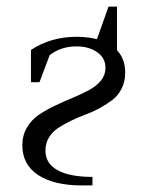

<svg xmlns="http://www.w3.org/2000/svg" viewBox="-20 -564 459 584"><path d="M47.9 -122.1Q47.9 -151.9 61.8 -175.8Q75.7 -199.7 98.1 -214.8Q120.6 -230 147.5 -242.7Q174.3 -255.4 201.2 -266.6Q228 -277.8 250.5 -289.8Q272.9 -301.8 286.9 -318.8Q300.8 -335.9 300.8 -357.9Q300.8 -387.7 275.4 -405.3Q250 -422.9 212.9 -422.9Q165 -422.9 130.9 -396L100.1 -314H74.2V-412.1Q134.8 -452.1 212.9 -452.1Q246.1 -452.1 274.9 -444.8L310.1 -543.9H335.9V-411.1Q360.8 -384.8 360.8 -342.8Q360.8 -316.4 350.3 -295.2Q339.8 -273.9 322.8 -260.7Q305.7 -247.6 283.9 -235.6Q262.2 -223.6 239.5 -215.3Q216.8 -207 195.1 -196.3Q173.3 -185.5 156.2 -174.3Q139.2 -163.1 128.7 -145.5Q118.2 -127.9 118.2 -106Q118.2 -66.4 155.5 -46.1Q192.9 -25.9 261.2 -25.9V0H229Q144 0 95.9 -31.7Q47.9 -63.5 47.9 -122.1Z"/></svg>

Font: Dihjauti
Style: Regular
Weight: 400
Designer: T. Christopher White
Version: Version 3.0.0